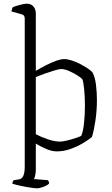

<svg xmlns="http://www.w3.org/2000/svg" viewBox="-20 -820 606 1040"><path d="M180 200Q170 200 143.5 196Q117 192 89.5 186Q62 180 47 175Q47 169 49.5 163.5Q52 158 54 156L81 152Q98 150 106 133Q114 116 114 81V-720Q114 -728 110.5 -734Q107 -740 96 -743L42 -758Q43 -765 45.5 -772Q48 -779 49 -781Q63 -787 88 -793.5Q113 -800 125 -800Q148 -800 161 -785Q174 -770 174 -746V-436Q199 -451 228 -466Q257 -481 283.5 -490.5Q310 -500 328 -500Q345 -500 368.5 -492.5Q392 -485 415 -473Q438 -461 456.5 -448.5Q475 -436 482 -426Q495 -402 500 -359.5Q505 -317 505 -279Q505 -222 497 -167.5Q489 -113 478 -78Q459 -62 428.5 -44Q398 -26 361.5 -13Q325 0 288 0Q260 0 228.5 -14Q197 -28 174 -42V95Q174 116 170.5 130.5Q167 145 164 150L240 156Q242 160 244 164Q246 168 246 174Q237 184 215.5 192Q194 200 180 200ZM305 -53Q319 -53 343.5 -59Q368 -65 390.5 -72.5Q413 -80 420 -84Q430 -107 435 -152Q440 -197 440 -246Q440 -296 436 -336Q432 -376 426 -391Q419 -399 398.5 -412Q378 -425 354 -435.5Q330 -446 311 -446Q301 -446 275.5 -438.5Q250 -431 222 -421Q194 -411 174 -403V-93Q204 -77 240.5 -65Q277 -53 305 -53Z"/></svg>

Font: Texturina Thin
Style: Regular
Weight: 100
Designer: Guillermo Torres Carreño
Foundry: Omnibus-Type
Version: Version 1.002; ttfautohint (v1.8.3)